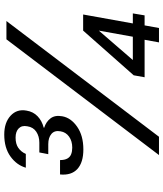

<svg xmlns="http://www.w3.org/2000/svg" viewBox="46 -796 750 881"><g transform="rotate(-90 420.5 -355.0)"><path d="M176 -347Q116 -347 86 -374.5Q56 -402 61 -454H127Q127 -433 134 -420.5Q141 -408 154 -403Q167 -398 184 -398Q214 -398 234.5 -412.5Q255 -427 259 -452Q264 -479 247 -493.5Q230 -508 200 -508H154L162 -549H207Q236 -549 257 -563Q278 -577 282 -604Q287 -629 272.5 -643.5Q258 -658 230 -658Q201 -658 183 -645.5Q165 -633 155 -611H92Q104 -653 143.5 -681.5Q183 -710 244 -710Q299 -710 330.5 -681Q362 -652 354 -608Q349 -577 328 -557Q307 -537 276 -529L275 -527Q303 -518 318.5 -497.5Q334 -477 328 -444Q321 -404 280 -375.5Q239 -347 176 -347ZM150 0 681 -700H765L234 0ZM667 0 679 -66H507L516 -116L721 -348H795L754 -120H800L791 -66H745L733 0ZM586 -120H693L721 -276Z"/></g></svg>

Font: DM Sans 11pt
Style: Italic
Weight: 400
Italic angle: -10°
Version: Version 4.004;gftools[0.9.30]